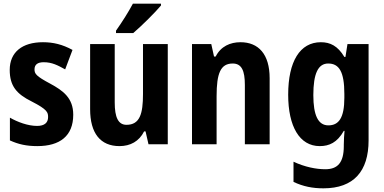

<svg xmlns="http://www.w3.org/2000/svg" viewBox="-20 -786 2093 1046"><path d="M379 -161C379 -252 324 -292 254 -330C177 -371 168 -384 168 -408C168 -434 185 -447 218 -447C264 -447 295 -430 335 -408L375 -514C320 -544 270 -556 214 -556C101 -556 33 -502 33 -405C33 -318 70 -274 153 -233C239 -189 242 -173 242 -148C242 -118 223 -100 182 -100C132 -100 76 -121 34 -145V-21C80 0 124 10 183 10C306 10 379 -45 379 -161Z M857 -756V-766H704C680 -721 646 -667 612 -619V-606H706C754 -647 827 -720 857 -756ZM894 -546H759V-274C759 -166 742 -106 669 -106C624 -106 605 -147 605 -228V-546H471V-191C471 -60 527 10 631 10C690 10 738 -16 765 -70H773L789 0H894Z M1290 -556C1235 -556 1183 -534 1155 -478H1146L1131 -546H1026V0H1160V-262C1160 -388 1182 -440 1248 -440C1297 -440 1314 -400 1314 -323V0H1449V-360C1449 -491 1388 -556 1290 -556Z M1728 -556C1614 -556 1550 -451 1550 -270C1550 -97 1612 10 1722 10C1773 10 1817 -9 1853 -73H1857C1855 -51 1853 -23 1853 2V10C1853 102 1818 136 1752 136C1703 136 1641 124 1579 95V205C1632 230 1683 240 1742 240C1907 240 1988 147 1988 -21V-546H1873L1862 -476H1856C1820 -536 1779 -556 1728 -556ZM1768 -440C1827 -440 1856 -396 1856 -274V-253C1856 -143 1825 -103 1769 -103C1713 -103 1687 -158 1687 -268C1687 -385 1713 -440 1768 -440Z"/></svg>

Font: Noto Sans Gujarati UI Condensed
Style: Bold
Weight: 700
Width: 3
Designer: Jelle Bosma - Monotype Design Team, Universal Thirst
Foundry: Monotype Imaging Inc.
Version: Version 2.106